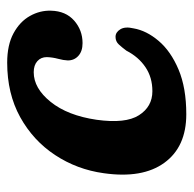

<svg xmlns="http://www.w3.org/2000/svg" viewBox="-22 -492 526 521"><g transform="rotate(-90 240.5 -231.0)"><path d="M305.5 -402Q262 -402 225 -356Q188 -310 176.5 -231.5Q165.5 -153 188.8 -116.5Q212 -80 254 -80Q291.5 -80 319.2 -98.8Q347 -117.5 364 -150.5Q372.5 -162 380.8 -171Q389 -180 401.5 -180Q414 -180 422 -167Q430 -154 424.5 -131Q418.5 -96 390.5 -63Q362.5 -30 312.8 -9Q263 12 191.5 12Q103 12 59.8 -47.5Q16.5 -107 31.5 -212Q41.5 -284.5 80.8 -344Q120 -403.5 183.8 -438.8Q247.5 -474 331.5 -474Q379.5 -474 411.2 -456.8Q443 -439.5 458.2 -412.2Q473.5 -385 472.5 -355Q471.5 -315 445.5 -292.2Q419.5 -269.5 384.5 -269.5Q362.5 -269.5 350 -280.8Q337.5 -292 337.5 -309.5Q338 -321.5 342 -336.2Q346 -351 346.5 -366.5Q346.5 -382.5 335.5 -392.2Q324.5 -402 305.5 -402Z"/></g></svg>

Font: Fraunces 9pt SuperSoft SemiBold
Style: Italic
Weight: 600
Italic angle: -16°
Version: Version 1.000;[0bf87f6ff]